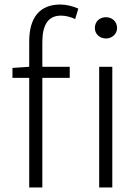

<svg xmlns="http://www.w3.org/2000/svg" viewBox="-20 -828 615 848"><path d="M109 -533 35 -528V-484H109V0H167V-484H288V-533H167V-642C167 -717 192 -759 249 -759C269 -759 290 -754 312 -744L326 -790C301 -801 273 -808 246 -808C156 -808 109 -751 109 -645ZM418 0H476V-533H418ZM448 -752C421 -752 399 -734 399 -704C399 -677 421 -658 448 -658C474 -658 497 -677 497 -704C497 -734 474 -752 448 -752Z"/></svg>

Font: Genne Gothic Light
Style: Regular
Weight: 300
Designer: Ryoko NISHIZUKA (kana & ideographs); Paul D. Hunt (Latin, Greek & Cyrillic); Wenlong ZHANG (bopomofo); Sandoll Communica
Foundry: Adobe Systems Incorporated
Version: Version 1.004;PS 1.004;hotconv 16.6.51;makeotf.lib2.5.65220